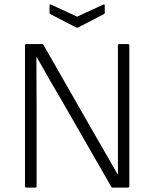

<svg xmlns="http://www.w3.org/2000/svg" viewBox="-20 -856 704 876"><path d="M101 0Q94 0 94 -7V-648Q94 -655 101 -655H171Q177 -655 179 -650L398 -267Q431 -209 460.5 -158.5Q490 -108 517 -60H518Q518 -111 518 -165Q518 -219 518 -270V-648Q518 -655 524 -655H563Q570 -655 570 -648V-7Q570 0 563 0H494Q489 0 487 -5L274 -376Q241 -432 209.5 -486.5Q178 -541 148 -595H146Q146 -537 146.5 -483Q147 -429 147 -371V-7Q147 0 140 0ZM327 -731 211 -791Q206 -793 206 -798V-831Q206 -838 213 -835L332 -780L451 -835Q458 -838 458 -831V-798Q458 -793 453 -791L337 -731Q332 -728 327 -731Z"/></svg>

Font: Sofia Sans Light
Style: Regular
Weight: 300
Designer: Botio Nikoltchev, Ani Petrova
Foundry: lettersoup
Version: Version 4.100; ttfautohint (v1.8.3)